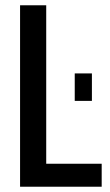

<svg xmlns="http://www.w3.org/2000/svg" viewBox="-20 -707 418 727"><path d="M56 0V-687H155V-87H365V0ZM263 -325V-429H328V-325Z"/></svg>

Font: Archivo ExtraCondensed Medium
Style: Regular
Weight: 500
Width: 2
Designer: Hector Gatti
Foundry: Omnibus-Type
Version: Version 2.001